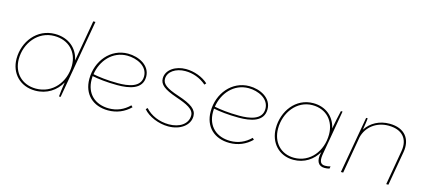

<svg xmlns="http://www.w3.org/2000/svg" viewBox="-56 -1206 3772 1698"><g transform="rotate(15 1830.0 -356.5)"><path d="M513 0H528L654 -720H634L568 -344C548 -451 462 -525 338 -525C171 -525 64 -381 64 -226C64 -94 156 5 295 5C403 5 485 -52 530 -133C521 -79 515 -26 513 0ZM336 -506C470 -506 553 -415 553 -293C553 -141 449 -14 297 -14C168 -14 84 -103 84 -228C84 -373 186 -506 336 -506Z M963 7C1042 7 1111 -22 1166 -76L1152 -90C1101 -39 1038 -12 966 -12C839 -12 753 -90 753 -220L754 -251C808 -240 888 -230 985 -230C1093 -230 1213 -252 1213 -367C1213 -472 1104 -524 1006 -524C846 -524 732 -384 732 -220C732 -79 825 7 963 7ZM757 -269C776 -396 869 -505 1004 -505C1091 -505 1194 -460 1194 -366C1194 -264 1078 -248 985 -248C887 -248 806 -259 757 -269Z M1513 6C1622 6 1707 -54 1707 -139C1707 -199 1657 -237 1530 -279C1420 -315 1378 -346 1378 -393C1378 -460 1449 -506 1535 -506C1605 -506 1672 -482 1728 -434L1741 -449C1691 -495 1612 -525 1536 -525C1443 -525 1358 -473 1358 -392C1358 -337 1401 -302 1517 -262C1617 -228 1688 -197 1686 -137C1685 -62 1613 -13 1514 -13C1428 -13 1347 -47 1297 -104L1283 -90C1330 -34 1425 6 1513 6Z M2074 7C2153 7 2222 -22 2277 -76L2263 -90C2212 -39 2149 -12 2077 -12C1950 -12 1864 -90 1864 -220L1865 -251C1919 -240 1999 -230 2096 -230C2204 -230 2324 -252 2324 -367C2324 -472 2215 -524 2117 -524C1957 -524 1843 -384 1843 -220C1843 -79 1936 7 2074 7ZM1868 -269C1887 -396 1980 -505 2115 -505C2202 -505 2305 -460 2305 -366C2305 -264 2189 -248 2096 -248C1998 -248 1917 -259 1868 -269Z M2944 3C2961 3 2973 1 2989 -3L2993 -24C2975 -19 2962 -17 2943 -17C2892 -17 2890 -62 2900 -118L2918 -221L2923 -249L2970 -520H2955C2941 -464 2931 -408 2920 -352C2899 -454 2818 -525 2702 -525C2541 -525 2438 -381 2438 -226C2438 -94 2526 5 2659 5C2760 5 2837 -49 2882 -126L2880 -119C2860 -36 2891 3 2944 3ZM2700 -506C2828 -506 2907 -415 2907 -293C2907 -141 2807 -14 2661 -14C2538 -14 2458 -103 2458 -228C2458 -373 2556 -506 2700 -506Z M3094 0H3115L3174 -340C3199 -440 3287 -505 3396 -505C3522 -505 3584 -432 3564 -317L3509 0H3529L3584 -315C3604 -432 3544 -524 3400 -524C3308 -524 3230 -482 3185 -412C3192 -458 3199 -493 3200 -520H3186Z"/></g></svg>

Font: Fixel Display 20240404 Thin
Style: Italic
Weight: 100
Italic angle: -10°
Designer: AlfaBravo + MacPaw
Foundry: Kyrylo Tkachov, Marchela Mozhyna, Serhii Makarenko, Maria Weinstein, Zakhar Kryvoshyya
Version: Version 1.211;Glyphs 3.2 (3225)